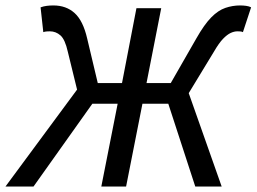

<svg xmlns="http://www.w3.org/2000/svg" viewBox="-54 -685 942 705"><path d="M-34 0 229 -356 195 -495Q185 -540 168 -555Q151 -570 129 -570Q122 -570 116.5 -569.5Q111 -569 105 -567L95 -658Q106 -662 117.5 -663.5Q129 -665 142 -665Q189 -665 220 -637Q251 -609 266 -544L305 -380H394L447 -655H538L484 -380H573L667 -544Q696 -595 721.5 -621Q747 -647 773.5 -656Q800 -665 827 -665Q839 -665 850 -663.5Q861 -662 868 -658L838 -567Q834 -569 829.5 -569.5Q825 -570 818 -570Q806 -570 793 -564Q780 -558 765 -542.5Q750 -527 732 -496L639 -343L760 0H663L564 -304H469L409 0H318L378 -304H285L69 0Z"/></svg>

Font: Source Sans 3 Medium
Style: Italic
Weight: 500
Italic angle: -11°
Designer: Paul D. Hunt
Foundry: Adobe
Version: Version 3.052;hotconv 1.1.0;makeotfexe 2.6.0